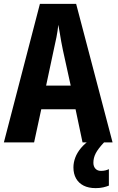

<svg xmlns="http://www.w3.org/2000/svg" viewBox="-20 -735 608 991"><path d="M406 0 370 -171H193L156 0H0L186 -715H373L561 0ZM305 -475Q300 -498 296 -520.5Q292 -543 288.5 -565Q285 -587 281 -607Q278 -577 271.5 -543.5Q265 -510 257 -476L218 -293H345ZM462 105Q462 124 472.5 135.5Q483 147 501 147Q514 147 524 144.5Q534 142 542 138V223Q530 228 513 232Q496 236 474 236Q437 236 411.5 223Q386 210 372.5 186Q359 162 359 129Q359 104 368.5 78.5Q378 53 398 29Q418 5 449 -16L517 0Q486 33 474 56.5Q462 80 462 105Z"/></svg>

Font: Noto Sans Display Condensed
Style: Bold
Weight: 700
Width: 3
Designer: Monotype Design Team
Foundry: Monotype Imaging Inc.
Version: Version 2.003